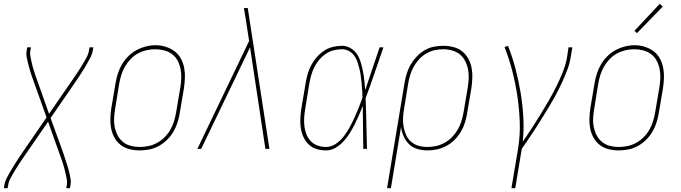

<svg xmlns="http://www.w3.org/2000/svg" viewBox="-33 -777 3553 1002"><path d="M-13 205 -10 187Q-7 171 0 156.5Q7 142 15 128Q23 114 31.5 100.5Q40 87 48.5 73Q57 59 66 45.5Q75 32 84 19L210 -164L145 -346Q140 -359 135.5 -372.5Q131 -386 126.5 -399.5Q122 -413 118.5 -426.5Q115 -440 111.5 -454Q108 -468 105.5 -482.5Q103 -497 106 -512L109 -530H129L125 -512Q123 -497 125.5 -483.5Q128 -470 131 -456.5Q134 -443 137.5 -429.5Q141 -416 145.5 -403Q150 -390 154 -377.5Q158 -365 163 -352L223 -183L341 -354Q350 -367 358.5 -379.5Q367 -392 375.5 -405Q384 -418 392 -431Q400 -444 407.5 -457Q415 -470 422 -483.5Q429 -497 431 -512L434 -530H454L451 -512Q448 -496 441 -481.5Q434 -467 426 -453Q418 -439 410 -425.5Q402 -412 393 -398Q384 -384 375 -370.5Q366 -357 357 -344L231 -161L297 21Q301 34 305.5 47.5Q310 61 314.5 74.5Q319 88 323 101.5Q327 115 330 129Q333 143 335.5 157.5Q338 172 335 187L332 205H313L316 187Q318 172 315.5 158.5Q313 145 310 131.5Q307 118 303.5 104.5Q300 91 296 78Q292 65 287.5 52.5Q283 40 278 27L218 -142L100 29Q91 42 82.5 54.5Q74 67 65.5 80Q57 93 49 106Q41 119 33.5 132Q26 145 19 158.5Q12 172 10 187L7 205Z M695 8Q669 8 643 1.5Q617 -5 597 -20.5Q577 -36 564.5 -58.5Q552 -81 547 -106.5Q542 -132 543 -159Q544 -186 548 -213L570 -343Q574 -368 582 -393Q590 -418 603.5 -441Q617 -464 636.5 -483.5Q656 -503 679.5 -515.5Q703 -528 728.5 -534.5Q754 -541 779 -541Q806 -541 831.5 -533Q857 -525 877.5 -510Q898 -495 910.5 -472Q923 -449 928 -423.5Q933 -398 932 -371Q931 -344 927 -317L905 -187Q901 -162 893 -137Q885 -112 871.5 -89Q858 -66 838.5 -47Q819 -28 795.5 -15Q772 -2 746.5 3Q721 8 695 8ZM696 -10Q719 -10 742.5 -15Q766 -20 787 -31.5Q808 -43 826 -61Q844 -79 856 -100Q868 -121 875 -144Q882 -167 886 -190L908 -320Q912 -344 913 -368.5Q914 -393 909.5 -416Q905 -439 894.5 -459.5Q884 -480 865.5 -494Q847 -508 824 -514Q801 -520 777 -520Q753 -520 730 -514.5Q707 -509 686 -497.5Q665 -486 648 -468Q631 -450 619 -429Q607 -408 600 -385.5Q593 -363 589 -340L568 -210Q564 -186 562.5 -161.5Q561 -137 565.5 -114.5Q570 -92 580.5 -71.5Q591 -51 608.5 -36.5Q626 -22 649 -16Q672 -10 696 -10Z M997 0 1267 -563 1251 -668Q1248 -685 1245.5 -701.5Q1243 -718 1240 -735H1260L1373 0H1352L1272 -530L1017 0Z M1668 8Q1643 8 1618.5 0.5Q1594 -7 1577 -24Q1560 -41 1550 -63.5Q1540 -86 1536.5 -110.5Q1533 -135 1534.5 -161Q1536 -187 1540 -213L1562 -343Q1566 -367 1572.5 -390.5Q1579 -414 1591 -436.5Q1603 -459 1620 -478.5Q1637 -498 1658 -512Q1679 -526 1703.5 -532Q1728 -538 1752 -538Q1776 -538 1797 -525.5Q1818 -513 1830.5 -493.5Q1843 -474 1850 -450.5Q1857 -427 1861.5 -403.5Q1866 -380 1868.5 -356Q1871 -332 1873 -307Q1892 -363 1910.5 -418.5Q1929 -474 1948 -530H1968Q1945 -464 1922.5 -397.5Q1900 -331 1875 -265Q1878 -199 1879 -132.5Q1880 -66 1882 0H1863Q1862 -56 1861.5 -112.5Q1861 -169 1860 -225Q1851 -200 1840.5 -176Q1830 -152 1818 -128Q1806 -104 1792 -81.5Q1778 -59 1759.5 -39Q1741 -19 1717.5 -5.5Q1694 8 1668 8ZM1668 -10Q1696 -10 1720 -26.5Q1744 -43 1761.5 -66Q1779 -89 1792.5 -114Q1806 -139 1817.5 -164.5Q1829 -190 1839.5 -216Q1850 -242 1859 -268Q1858 -287 1857 -306.5Q1856 -326 1854 -345Q1852 -364 1849.5 -382.5Q1847 -401 1842.5 -419Q1838 -437 1832 -455Q1826 -473 1815 -487.5Q1804 -502 1787.5 -511Q1771 -520 1752 -520Q1730 -520 1708 -514.5Q1686 -509 1666.5 -495.5Q1647 -482 1632 -464Q1617 -446 1607 -425.5Q1597 -405 1591 -383.5Q1585 -362 1581 -340L1560 -210Q1556 -187 1554.5 -164Q1553 -141 1555.5 -119Q1558 -97 1566 -76.5Q1574 -56 1588.5 -40.5Q1603 -25 1624.5 -17.5Q1646 -10 1668 -10Z M1987 205 2078 -343Q2082 -368 2089.5 -392.5Q2097 -417 2110 -439.5Q2123 -462 2141.5 -481.5Q2160 -501 2182.5 -514.5Q2205 -528 2230.5 -533Q2256 -538 2281 -538Q2307 -538 2333 -531.5Q2359 -525 2378.5 -509.5Q2398 -494 2410.5 -471.5Q2423 -449 2428 -423.5Q2433 -398 2432 -371Q2431 -344 2427 -317L2405 -187Q2401 -162 2393.5 -137.5Q2386 -113 2372.5 -90Q2359 -67 2339.5 -47.5Q2320 -28 2296.5 -15.5Q2273 -3 2248 2.5Q2223 8 2198 8Q2170 8 2145 0.5Q2120 -7 2102 -24.5Q2084 -42 2073.5 -65.5Q2063 -89 2060 -115L2007 205ZM2197 -10Q2220 -10 2243 -15Q2266 -20 2287.5 -32Q2309 -44 2326.5 -62Q2344 -80 2356 -101Q2368 -122 2375 -144.5Q2382 -167 2386 -190L2408 -320Q2412 -344 2413 -368Q2414 -392 2409.5 -415Q2405 -438 2394.5 -458.5Q2384 -479 2367 -493Q2350 -507 2327 -513.5Q2304 -520 2280 -520Q2258 -520 2235 -515Q2212 -510 2191 -497.5Q2170 -485 2153.5 -467Q2137 -449 2125.5 -428Q2114 -407 2107.5 -385Q2101 -363 2097 -340L2076 -211Q2072 -188 2070.5 -164Q2069 -140 2073 -117Q2077 -94 2086 -73.5Q2095 -53 2111.5 -38Q2128 -23 2150.5 -16.5Q2173 -10 2197 -10Z M2636 205 2671 -3Q2682 -72 2679.5 -140.5Q2677 -209 2667 -275.5Q2657 -342 2640.5 -406.5Q2624 -471 2600 -531L2618 -538Q2641 -480 2657 -419.5Q2673 -359 2683.5 -296Q2694 -233 2698 -168Q2702 -103 2695 -38Q2719 -72 2742 -107.5Q2765 -143 2787 -178.5Q2809 -214 2830 -250.5Q2851 -287 2869.5 -324Q2888 -361 2903.5 -399.5Q2919 -438 2926 -477L2934 -530H2954L2945 -477Q2940 -445 2928 -413.5Q2916 -382 2902 -351Q2888 -320 2872 -290Q2856 -260 2838.5 -230.5Q2821 -201 2803 -172Q2785 -143 2766.5 -114Q2748 -85 2728.5 -56.5Q2709 -28 2690 0L2656 205Z M3195 8Q3169 8 3143 1.5Q3117 -5 3097 -20.5Q3077 -36 3064.5 -58.5Q3052 -81 3047 -106.5Q3042 -132 3043 -159Q3044 -186 3048 -213L3070 -343Q3074 -368 3082 -393Q3090 -418 3103.5 -441Q3117 -464 3136.5 -483.5Q3156 -503 3179.5 -515.5Q3203 -528 3228.5 -534.5Q3254 -541 3279 -541Q3306 -541 3331.5 -533Q3357 -525 3377.5 -510Q3398 -495 3410.5 -472Q3423 -449 3428 -423.5Q3433 -398 3432 -371Q3431 -344 3427 -317L3405 -187Q3401 -162 3393 -137Q3385 -112 3371.5 -89Q3358 -66 3338.5 -47Q3319 -28 3295.5 -15Q3272 -2 3246.5 3Q3221 8 3195 8ZM3196 -10Q3219 -10 3242.5 -15Q3266 -20 3287 -31.5Q3308 -43 3326 -61Q3344 -79 3356 -100Q3368 -121 3375 -144Q3382 -167 3386 -190L3408 -320Q3412 -344 3413 -368.5Q3414 -393 3409.5 -416Q3405 -439 3394.5 -459.5Q3384 -480 3365.5 -494Q3347 -508 3324 -514Q3301 -520 3277 -520Q3253 -520 3230 -514.5Q3207 -509 3186 -497.5Q3165 -486 3148 -468Q3131 -450 3119 -429Q3107 -408 3100 -385.5Q3093 -363 3089 -340L3068 -210Q3064 -186 3062.5 -161.5Q3061 -137 3065.5 -114.5Q3070 -92 3080.5 -71.5Q3091 -51 3108.5 -36.5Q3126 -22 3149 -16Q3172 -10 3196 -10ZM3291 -604 3278 -616 3410 -757 3426 -743Z"/></svg>

Font: Iosevka Slab Thin
Style: Italic
Weight: 100
Italic angle: -9°
Monospace: yes
Designer: Belleve Invis
Foundry: Belleve Invis
Version: Version 11.1.1; ttfautohint (v1.8.3)